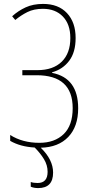

<svg xmlns="http://www.w3.org/2000/svg" viewBox="-20 -744 481 980"><path d="M175 216Q251 216 251 137Q251 71 188 10Q278 8 328.5 -45Q379 -98 379 -191Q379 -346 246 -372V-375Q300 -390 333 -433.5Q366 -477 366 -550Q366 -630 322 -677Q278 -724 200 -724Q149 -724 111 -706.5Q73 -689 42 -661L58 -642Q87 -666 120 -682.5Q153 -699 199 -699Q263 -699 301 -659.5Q339 -620 339 -550Q339 -472 295 -429Q251 -386 171 -386H94V-360H167Q351 -360 351 -192Q351 -104 305 -59.5Q259 -15 181 -15Q95 -15 32 -55V-25Q84 5 157 9Q186 38 204.5 68.5Q223 99 223 133Q223 190 172 190Q151 190 137 185V209Q153 216 175 216Z"/></svg>

Font: Noto Sans Display SemiCondensed Thin
Style: Regular
Weight: 250
Width: 4
Designer: Monotype Design team
Foundry: Monotype Imaging Inc.
Version: 1.000